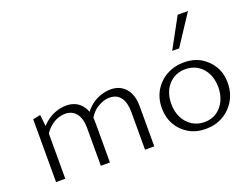

<svg xmlns="http://www.w3.org/2000/svg" viewBox="-108 -935 1531 1172"><g transform="rotate(-20 657.5 -349.0)"><path d="M658 0V-246Q658 -306 633.5 -339.5Q609 -373 561 -373Q524 -373 483 -348Q442 -323 415 -266L393 -289Q414 -334 445.5 -362.5Q477 -391 514 -404.5Q551 -418 585 -418Q646 -418 682 -376.5Q718 -335 718 -261V0ZM371 0V-246Q371 -306 345.5 -339.5Q320 -373 273 -373Q247 -373 220 -362Q193 -351 168 -327.5Q143 -304 125 -266L103 -289Q124 -334 156 -362.5Q188 -391 225 -404.5Q262 -418 297 -418Q358 -418 394 -376.5Q430 -335 430 -261V0ZM80 0V-408L129 -418L140 -318V0Z M1050 8Q990 8 942.5 -19.5Q895 -47 868 -94.5Q841 -142 841 -202Q841 -266 870 -315Q899 -364 949.5 -392Q1000 -420 1064 -420Q1124 -420 1170.5 -393Q1217 -366 1244.5 -319.5Q1272 -273 1272 -212Q1272 -149 1243 -99Q1214 -49 1164.5 -20.5Q1115 8 1050 8ZM1058 -34Q1105 -34 1139 -57.5Q1173 -81 1191 -120Q1209 -159 1209 -206Q1209 -258 1189 -297Q1169 -336 1134.5 -357Q1100 -378 1056 -378Q1010 -378 975.5 -355.5Q941 -333 922.5 -295Q904 -257 904 -208Q904 -156 924 -117Q944 -78 979 -56Q1014 -34 1058 -34ZM1020 -510 1127 -706H1194L1065 -510Z"/></g></svg>

Font: Ysabeau Office Light
Style: Regular
Weight: 300
Designer: Christian Thalmann (Catharsis Fonts)
Version: Version 2.001;gftools[0.9.30]; featfreeze: tnum,lnum,ss02